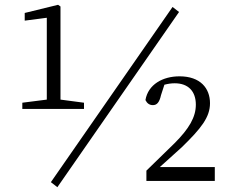

<svg xmlns="http://www.w3.org/2000/svg" viewBox="-20 -754 957 800"><path d="M73 -300H330V-326L232 -339V-727L222 -734L83 -700V-668L175 -680V-339L73 -326ZM219 26 726 -704 699 -725 192 5ZM590 0H875V-58H646L738 -141C819 -220 855 -266 855 -324C855 -386 815 -436 728 -436C658 -436 597 -402 586 -337C593 -323 603 -316 617 -316C633 -316 644 -326 651 -358L665 -401C680 -405 694 -407 708 -407C765 -407 796 -373 796 -318C796 -266 768 -218 707 -157L590 -43Z"/></svg>

Font: Kiri Minchoo Light
Style: Regular
Weight: 300
Designer: Ryoko NISHIZUKA 西塚涼子 (kana & ideographs); Frank Grießhammer (Latin, Greek & Cyrillic);
akenotsuki.com/eyeben/fonts/ (U+
Foundry: Adobe
akenotsuki.com/eyeben/fonts/
Version: Version 4.002;hotconv 1.0.119;makeotfexe 2.5.65604